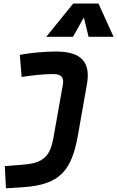

<svg xmlns="http://www.w3.org/2000/svg" viewBox="-20 -815 653 1070"><path d="M13.2 234.4 106 228.5C320.8 214.8 380.4 129.9 415 -65.4L464.4 -345.2C485.8 -465.8 436.5 -527.8 293.5 -527.8C225.6 -527.8 158.2 -521.5 90.3 -509.3L100.6 -386.2C172.9 -397 231.9 -402.3 277.8 -402.3C321.3 -402.3 337.4 -382.8 330.6 -345.2L278.3 -49.8C261.2 47.9 228.5 92.8 114.3 102.1L6.8 110.8ZM528.8 -795.4H388.2L237.8 -609.9H386.7L447.3 -717.8L473.6 -609.9H612.8Z"/></svg>

Font: Cascadia Mono PL
Style: Bold Italic
Weight: 700
Italic angle: -10°
Monospace: yes
Designer: Aaron Bell
Foundry: Saja Typeworks
Version: Version 2404.023